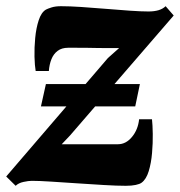

<svg xmlns="http://www.w3.org/2000/svg" viewBox="-37 -588 580 619"><path d="M13.5 11 -17 -19 311 -401 347 -433Q332.5 -433 315.5 -433Q298.5 -433 280.8 -433.2Q263 -433.5 245.5 -433.8Q228 -434 211.8 -434Q195.5 -434 182.5 -434Q162 -434 148.8 -424Q135.5 -414 128.8 -397Q122 -380 120.5 -359H78Q75 -376 74.2 -405Q73.5 -434 76.5 -465.8Q79.5 -497.5 87.8 -522.8Q96 -548 111 -557Q116.5 -560 129 -564Q141.5 -568 159.5 -568Q187 -568 225.2 -565.5Q263.5 -563 304.5 -559.5Q345.5 -556 382 -553.5Q418.5 -551 441.5 -551Q460 -551 473.8 -555Q487.5 -559 497 -568L523 -538L189 -151.5L162 -123Q182 -123 202.5 -123Q223 -123 245.2 -123Q267.5 -123 291.8 -123Q316 -123 343.5 -123Q369 -123 388.5 -146.5Q408 -170 411.5 -203.5H453Q455 -186 455.5 -156.5Q456 -127 453.2 -94.8Q450.5 -62.5 442.5 -36.2Q434.5 -10 419.5 1Q413.5 5.5 400.5 8.2Q387.5 11 368.5 11Q340 11 298 8.5Q256 6 211.2 3Q166.5 0 127.5 -2.5Q88.5 -5 65.5 -5Q55 -5 38.8 -1.5Q22.5 2 13.5 11ZM95 -245 111 -317H414L399 -245Z"/></svg>

Font: Merriweather Light 18pt Black
Style: Italic
Weight: 900
Italic angle: -7.8°
Version: Version 2.101